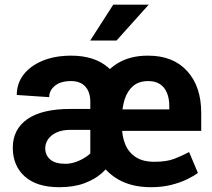

<svg xmlns="http://www.w3.org/2000/svg" viewBox="-20 -770 885 800"><path d="M356.3 -89.4V-346Q356.3 -386.2 335.6 -409.2Q314.9 -432.2 275.6 -432.2Q232.6 -432.2 208.7 -412.5Q184.9 -392.9 184.9 -365.2L49.9 -374.3Q49.9 -422 78 -458.8Q106.2 -495.6 157.4 -516.8Q208.6 -538.1 277.1 -538.1Q372.4 -538.1 429.8 -489.6Q487.3 -441.2 487.3 -345V-106.4ZM377.2 -316.1 378.1 -229H274.1Q239.6 -229 216 -218.2Q192.5 -207.4 180.5 -189.9Q168.5 -172.5 168.5 -152.3Q168.5 -123.8 189 -105.7Q209.6 -87.5 252.6 -87.5Q274 -87.5 296.2 -95.3Q318.4 -103.1 337 -115.5Q355.7 -127.8 367.1 -141.9Q378.6 -156 378.8 -168.5L442.4 -94.6Q429.8 -71 402.1 -46.7Q374.4 -22.5 330.8 -6.2Q287.1 10 226.9 10Q133.2 10 83.3 -34.7Q33.3 -79.4 33.3 -154.3Q33.3 -231.4 94.2 -273.8Q155.2 -316.1 273.1 -316.1ZM609.4 10Q528.3 10 472.1 -22.7Q415.9 -55.3 386.9 -112.6Q357.8 -169.9 357.8 -243.7V-275.4Q357.8 -352.5 386.2 -412.1Q414.6 -471.7 468.1 -505.1Q521.7 -538.6 597.6 -538.1Q701.7 -538.1 760 -473.8Q818.4 -409.6 818.4 -299.6V-224.7H414.9V-314.3H685.4V-327.9Q685.4 -358.6 676.1 -382Q666.8 -405.5 647.5 -418.8Q628.2 -432.2 597.6 -432.2Q558.7 -432.2 534.5 -411.5Q510.3 -390.8 499.2 -355.4Q488.1 -320 488.1 -275.4V-243.7Q488.1 -202.2 501.9 -168.7Q515.6 -135.2 545.4 -115.5Q575.2 -95.9 623.1 -95.9Q674.8 -95.9 707.4 -108.7Q739.9 -121.6 767.9 -136.4L804.6 -49.5Q788.3 -37.1 759.9 -23.1Q731.5 -9.2 693.4 0.4Q655.2 10 609.4 10ZM355.9 -601.1 451.8 -750.5H599.6L465.5 -601.1Z"/></svg>

Font: Vazirmatn
Style: Regular
Weight: 400
Designer: Saber Rastikerdar
Foundry: Saber Rastikerdar
Version: Version 33.003;September 2, 2022;FontCreator 14.0.0.2862 64-